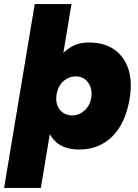

<svg xmlns="http://www.w3.org/2000/svg" viewBox="-50 -720 677 940"><path d="M-30 200 120 -700H300L150 200ZM384 -512Q460 -512 509.5 -477.5Q559 -443 579 -380.5Q599 -318 584 -233Q574 -175 553 -129.5Q532 -84 500.5 -52.5Q469 -21 428 -4.5Q387 12 339 12Q265 12 225 -24Q185 -60 174.5 -123Q164 -186 178 -267Q188 -325 205.5 -370.5Q223 -416 248.5 -447.5Q274 -479 308 -495.5Q342 -512 384 -512ZM321 -346Q303 -346 287.5 -339.5Q272 -333 259.5 -321.5Q247 -310 238.5 -293.5Q230 -277 227 -257Q220 -212 242.5 -183.5Q265 -155 304 -155Q321 -155 336.5 -161.5Q352 -168 364.5 -179.5Q377 -191 385.5 -207Q394 -223 397 -243Q403 -287 381 -316.5Q359 -346 321 -346Z"/></svg>

Font: Figtree Black
Style: Italic
Weight: 900
Italic angle: -9.5°
Foundry: Erik Kennedy
Version: Version 2.001;gftools[0.9.30]